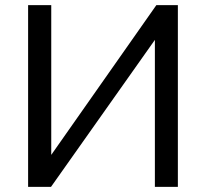

<svg xmlns="http://www.w3.org/2000/svg" viewBox="-20 -730 805 750"><path d="M89.8 0V-710H180.2V-125L590.8 -710H674.8V0H585V-574.2L179.2 0Z"/></svg>

Font: Rawline Medium
Style: Regular
Weight: 500
Designer: Matt McInerney, Pablo Impallari, Rodrigo Fuenzalida
Foundry: Matt McInerney, Pablo Impallari, Rodrigo Fuenzalida
Version: Version 4.020;PS 004.020;hotconv 1.0.88;makeotf.lib2.5.64775